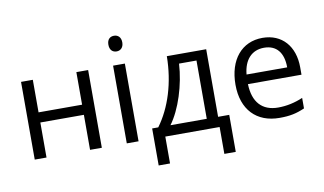

<svg xmlns="http://www.w3.org/2000/svg" viewBox="-88 -926 2195 1302"><g transform="rotate(-10 1010.0 -274.5)"><path d="M85.9 0V-535.2H167V-311H466.8V-535.2H547.9V0H466.8V-241.2H167V0Z M712.9 -680.2C712.9 -717.3 733.4 -733.9 760.7 -733.9C786.6 -733.9 808.6 -716.8 808.6 -680.2C808.6 -643.6 786.6 -626 760.7 -626C733.4 -626 712.9 -643.6 712.9 -680.2ZM719.7 -535.2H800.8V0H719.7Z M1360.8 -69.8H1437.5V185.1H1358.9V0H984.9V185.1H906.7V-69.8H948.7C1036.1 -188.5 1087.9 -352.1 1089.8 -535.2H1360.8ZM1282.7 -69.8V-471.2H1162.6C1154.3 -326.7 1103 -164.1 1032.7 -69.8Z M1967.3 -252.9H1598.6C1602.1 -127.4 1664.1 -61 1773.4 -61C1831.1 -61 1888.2 -73.2 1944.3 -97.2V-24.9C1887.2 0 1842.8 9.8 1770.5 9.8C1612.3 9.8 1514.6 -91.8 1514.6 -263.2C1514.6 -435.5 1606.4 -544.9 1749.5 -544.9C1883.8 -544.9 1967.3 -448.7 1967.3 -304.2ZM1880.4 -318.8C1880.4 -420.9 1833 -477.1 1748.5 -477.1C1662.6 -477.1 1609.9 -418 1600.6 -318.8Z"/></g></svg>

Font: OpenSansEmoji
Style: Regular
Weight: 400
Foundry: MorbZ
Version: Version 1.000;PS 001.000;hotconv 1.0.70;makeotf.lib2.5.58329